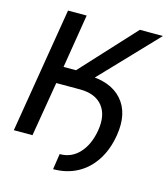

<svg xmlns="http://www.w3.org/2000/svg" viewBox="-127 -826 940 1078"><g transform="rotate(15 343.0 -287.0)"><path d="M211.9 -317.4 226.6 -405.8H329.6Q468.3 -405.8 534.9 -330.1Q601.6 -254.4 580.1 -122.6Q565.9 -36.1 525.4 26.1Q484.9 88.4 423.3 121.3Q361.8 154.3 283.2 154.3L296.9 63Q364.3 63.5 410.4 14.2Q456.5 -35.2 471.2 -120.1Q486.8 -211.9 445.1 -264.4Q403.3 -316.9 314.9 -317.4ZM13.7 0 133.8 -727.5H242.2L191.4 -415.5H263.7L551.3 -727.5H685.5L294.4 -317.4H175.3L122.1 0Z"/></g></svg>

Font: Inter Tight Medium
Style: Italic
Weight: 500
Italic angle: -9.39999°
Designer: Rasmus Andersson
Foundry: rsms
Version: Version 3.004